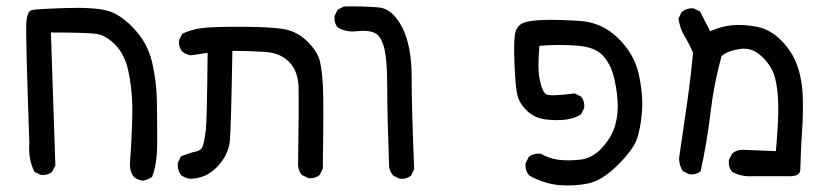

<svg xmlns="http://www.w3.org/2000/svg" viewBox="-20 -433 2540 591"><path d="M418.9 123Q403.3 121.1 391.6 111.3Q379.9 95.7 379.9 74.2Q388.7 -57.6 387.2 -111.3Q385.7 -165 375 -214.8Q364.3 -264.6 335.9 -293.9Q307.6 -323.2 280.3 -328.1Q252.9 -333 136.7 -333L150.4 76.2L140.6 95.7Q127 107.4 105.5 105.5L85.9 95.7Q66.4 56.6 70.3 6.8Q58.6 -327.1 61 -362.8Q63.5 -398.4 77.6 -401.9Q91.8 -405.3 180.2 -408.2Q268.6 -411.1 309.6 -400.4Q350.6 -389.6 392.6 -344.7Q434.6 -299.8 448.2 -241.2Q461.9 -182.6 462.9 -122.1Q463.9 -61.5 463.9 5.4Q463.9 72.3 448.2 111.3Q434.6 121.1 418.9 123Z M564.5 117.2Q548.8 115.2 537.1 105.5Q525.4 89.8 527.3 68.4L537.1 47.9Q568.4 36.1 584 33.2Q599.6 30.3 604.5 15.6Q609.4 1 613.3 -30.3Q617.2 -61.5 619.1 -270.5L568.4 -262.7Q552.7 -264.6 541 -274.4Q529.3 -288.1 531.2 -309.6L541 -329.1Q570.3 -342.8 602.5 -346.7Q634.8 -350.6 717.3 -350.6Q799.8 -350.6 845.7 -344.7Q891.6 -338.9 924.8 -306.6Q958 -274.4 964.8 -244.1Q971.7 -213.9 974.1 -165.5Q976.6 -117.2 973.6 85.9L963.9 105.5Q950.2 117.2 928.7 115.2L909.2 105.5Q899.4 93.8 897.5 78.1Q900.4 -117.2 898.9 -165.5Q897.5 -213.9 870.1 -242.2Q842.8 -270.5 793.9 -273.4Q745.1 -276.4 695.3 -276.4Q691.4 -43.9 687.5 0Q683.6 43.9 648.4 80.6Q613.3 117.2 564.5 117.2Z M1210 117.2 1190.4 107.4Q1179.7 95.7 1177.7 80.1Q1171.9 -81.1 1171.9 -166Q1171.9 -251 1162.1 -287.1Q1152.3 -323.2 1132.8 -332Q1113.3 -340.8 1079.1 -336.9Q1044.9 -333 1019.5 -348.6Q1007.8 -362.3 1009.8 -383.8L1019.5 -403.3L1039.1 -413.1Q1102.5 -414.1 1145.5 -410.2Q1188.5 -406.2 1217.8 -349.1Q1247.1 -292 1247.1 -196.3Q1247.1 -100.6 1254.9 87.9L1245.1 107.4Q1231.4 119.1 1210 117.2Z M1699.2 136.7Q1650.4 130.9 1609.4 107.4Q1595.7 91.8 1597.7 70.3L1607.4 49.8Q1623 38.1 1644.5 40Q1669.9 54.7 1697.8 58.6Q1725.6 62.5 1764.6 58.6Q1803.7 54.7 1834 21Q1864.3 -12.7 1874 -48.8Q1883.8 -85 1880.9 -125Q1877.9 -165 1868.2 -201.2Q1858.4 -237.3 1835 -262.7Q1811.5 -288.1 1756.3 -292.5Q1701.2 -296.9 1640.6 -292Q1633.8 -223.6 1641.6 -186.5Q1649.4 -149.4 1661.6 -142.6Q1673.8 -135.7 1749 -145.5L1768.6 -135.7Q1780.3 -122.1 1778.3 -100.6L1768.6 -81.1Q1747.1 -67.4 1719.2 -64.5Q1691.4 -61.5 1659.2 -65.4Q1627 -69.3 1603.5 -90.8Q1580.1 -112.3 1573.2 -137.7Q1566.4 -163.1 1563.5 -240.2Q1560.5 -317.4 1567.4 -336.9Q1574.2 -356.4 1592.8 -363.3Q1611.3 -370.1 1653.3 -371.6Q1695.3 -373 1764.2 -368.7Q1833 -364.3 1882.8 -315.4Q1932.6 -266.6 1946.3 -204.1Q1960 -141.6 1956.1 -89.8Q1952.1 -38.1 1940.4 -4.9Q1928.7 28.3 1880.9 75.7Q1833 123 1790 131.8Q1747.1 140.6 1699.2 136.7Z M2295.9 109.4Q2260.7 111.3 2233.4 95.7Q2221.7 82 2223.6 59.6L2233.4 40Q2249 26.4 2272.5 28.3L2368.2 32.2Q2377 -63.5 2375.5 -114.3Q2374 -165 2364.3 -198.2Q2354.5 -231.4 2324.2 -259.8Q2293.9 -288.1 2256.8 -282.2Q2219.7 -276.4 2201.2 -260.7Q2177.7 -176.8 2167 -85.9Q2156.2 4.9 2136.7 93.8Q2123 105.5 2101.6 103.5L2082 93.8Q2070.3 76.2 2070.3 53.7Q2082 -26.4 2093.8 -107.4Q2105.5 -188.5 2113.3 -270.5Q2101.6 -297.9 2086.9 -322.3Q2072.3 -346.7 2068.4 -376L2078.1 -395.5Q2093.8 -409.2 2115.2 -407.2L2134.8 -397.5L2166 -336.9Q2201.2 -352.5 2234.9 -355.5Q2268.6 -358.4 2309.6 -350.6Q2350.6 -342.8 2384.8 -308.6Q2418.9 -274.4 2434.6 -229.5Q2450.2 -184.6 2451.2 -128.9Q2452.1 -73.2 2449.2 -34.2Q2446.3 4.9 2445.3 37.1Q2444.3 69.3 2443.4 90.3Q2442.4 111.3 2403.3 109.4Z"/></svg>

Font: JasonHandwriting2
Style: Regular
Weight: 400
Version: Version 1.05.10